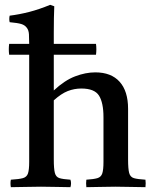

<svg xmlns="http://www.w3.org/2000/svg" viewBox="-20 -775 641 796"><path d="M378 -548H203V-400Q248 -442 291.5 -458.5Q335 -475 375 -475Q441 -475 476 -436Q511 -397 511 -324V-114Q511 -75 515.5 -58Q520 -41 535 -36.5Q550 -32 583 -30Q585 -15 583 1Q553 1 524.5 0Q496 -1 458 -1Q421 -1 393.5 0Q366 1 338 1Q336 -15 338 -30Q369 -32 384 -36.5Q399 -41 404 -56Q409 -71 409 -104V-289Q409 -349 390.5 -378.5Q372 -408 317 -408Q288 -408 261 -397.5Q234 -387 203 -359V-114Q203 -75 207.5 -58Q212 -41 226.5 -36.5Q241 -32 272 -30Q277 -15 272 1Q247 1 217 0Q187 -1 150 -1Q113 -1 84 0Q55 1 25 1Q22 -15 25 -30Q59 -32 75 -36.5Q91 -41 96 -56Q101 -71 101 -104V-548H18Q15 -571 18 -593H101Q101 -616 100 -633Q99 -650 91 -660Q83 -671 68 -675.5Q53 -680 20 -683Q17 -696 20 -710Q60 -715 101 -725.5Q142 -736 188 -755L205 -749Q204 -727 203.5 -699.5Q203 -672 203 -639V-593H378Q381 -571 378 -548Z"/></svg>

Font: Castoro
Style: Regular
Weight: 400
Designer: John Hudson
Foundry: Tiro Typeworks Ltd.
Version: Version 2.04